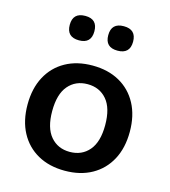

<svg xmlns="http://www.w3.org/2000/svg" viewBox="-108 -799 791 896"><g transform="rotate(15 287.0 -351.5)"><path d="M287 10Q212 10 156.5 -21Q101 -52 70.5 -109Q40 -166 40 -244Q40 -322 70.5 -379Q101 -436 156.5 -467Q212 -498 287 -498Q362 -498 417.5 -467Q473 -436 503.5 -379Q534 -322 534 -244Q534 -166 503.5 -109Q473 -52 417.5 -21Q362 10 287 10ZM287 -81Q345 -81 380 -122Q415 -163 415 -244Q415 -326 380 -367Q345 -408 287 -408Q229 -408 194 -367Q159 -326 159 -244Q159 -163 194 -122Q229 -81 287 -81ZM380 -595Q320 -595 320 -654Q320 -713 380 -713Q440 -713 440 -654Q440 -595 380 -595ZM194 -595Q134 -595 134 -654Q134 -713 194 -713Q253 -713 253 -654Q253 -595 194 -595Z"/></g></svg>

Font: Chiron GoRound TC M
Style: Regular
Weight: 500
Designer: Ryoko NISHIZUKA 西塚涼子 (kana, bopomofo & ideographs); Paul D. Hunt (Latin, Greek & Cyrillic); Sandoll Communications 산돌커뮤니
Foundry: Adobe
Version: Version 1.000;hotconv 1.1.1;makeotfexe 2.6.0